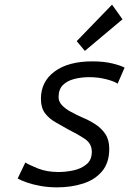

<svg xmlns="http://www.w3.org/2000/svg" viewBox="-20 -794 600 826"><path d="M225 12Q188 12 154.5 6Q121 0 95.5 -9Q70 -18 56 -26L89 -95Q106 -84 144 -69Q182 -54 232 -54Q263 -54 296 -61Q329 -68 352 -87Q375 -106 375 -141Q375 -176 345.5 -196Q316 -216 272 -238Q246 -253 219 -268Q192 -283 174 -306.5Q156 -330 156 -369Q156 -443 215 -486.5Q274 -530 377 -530Q427 -530 463.5 -521Q500 -512 516 -503L486 -434Q472 -444 437.5 -453Q403 -462 364 -462Q329 -462 298.5 -454Q268 -446 250 -427.5Q232 -409 232 -376Q232 -357 246.5 -341.5Q261 -326 284 -313.5Q307 -301 331 -290Q363 -277 390 -259.5Q417 -242 433.5 -217Q450 -192 450 -154Q450 -94 419.5 -57.5Q389 -21 338 -4.5Q287 12 225 12ZM345 -575 310 -617 462 -774 507 -711Z"/></svg>

Font: Ubuntu Sans Mono
Style: Italic
Weight: 400
Italic angle: -13.5°
Monospace: yes
Designer: Dalton Maag Ltd
Foundry: Dalton Maag Ltd
Version: Version 1.006